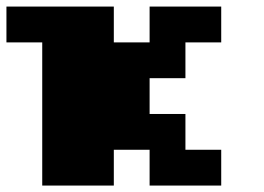

<svg xmlns="http://www.w3.org/2000/svg" viewBox="-20 -576 818 596"><path d="M111.1 0V-444.4H0V-555.6H333.3V-444.4H444.4V-555.6H666.7V-444.4H555.6V-333.3H444.4V-222.2H555.6V-111.1H666.7V0H444.4V-111.1H333.3V0Z"/></svg>

Font: Pixeloid Sans
Style: Bold
Weight: 700
Monospace: yes
Designer: GGBot
Version: 0.3